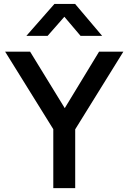

<svg xmlns="http://www.w3.org/2000/svg" viewBox="-20 -965 659 985"><path d="M253.4 0V-302.2L6.3 -700H134.4L312.2 -410.2L488.3 -700H612.9L365.8 -301.5V0ZM115.2 -780.9 259.2 -944.8H365.3L504.1 -780.9H393.4L310.2 -879L224.1 -780.9Z"/></svg>

Font: Geologica-Sharp
Style: Regular
Weight: 100
Designer: Sindre Bremnes, Frode Helland
Foundry: Monokrom Skriftforlag AS
Version: Version 1.010;gftools[0.9.28]